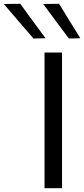

<svg xmlns="http://www.w3.org/2000/svg" viewBox="-140 -989 442 1009"><path d="M94 0V-713H186V0ZM36 -786.5Q-2.5 -831 -41.2 -876Q-80 -921 -120 -968L-33.5 -969Q-1 -924 32.5 -878.5Q66 -833 99.5 -788ZM222 -786.5Q189 -831 155.2 -876Q121.5 -921 87 -968L170.5 -969Q198 -924 225.8 -879Q253.5 -834 282 -788Z"/></svg>

Font: Commissioner
Style: Regular
Weight: 400
Designer: Kostas Bartsokas
Foundry: Kostas Bartsokas
Version: Version 1.000; ttfautohint (v1.8.3)